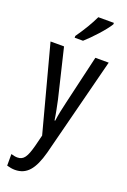

<svg xmlns="http://www.w3.org/2000/svg" viewBox="-187 -825 743 1123"><g transform="rotate(20 185.0 -263.0)"><path d="M315 -757V-766H218C197 -721 167 -671 129 -617V-606H181C222 -642 290 -715 315 -757ZM4 -537 146 -3 129 65C109 141 92 167 53 167C41 167 27 164 14 160V232C32 237 48 240 64 240C137 240 178 191 208 81L366 -537H283L212 -233C201 -188 193 -148 188 -111H184C178 -153 169 -195 161 -233L88 -537Z"/></g></svg>

Font: Noto Sans Gujarati UI ExtraCondensed
Style: Regular
Weight: 400
Width: 2
Designer: Jelle Bosma - Monotype Design Team, Universal Thirst
Foundry: Monotype Imaging Inc.
Version: Version 2.106